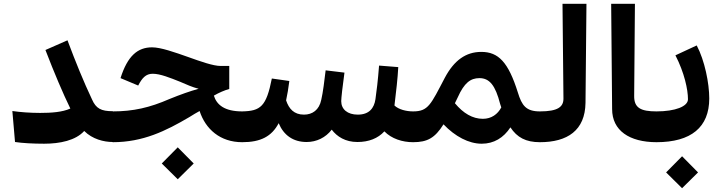

<svg xmlns="http://www.w3.org/2000/svg" viewBox="-20 -748 3796 1010"><path d="M212 8C295 8 378 -9 423 -59C466 -16 526 -1 573 -1L592 -13V-151L573 -163C512 -163 485 -177 464 -225C420 -318 378 -421 335 -536L219 -485C266 -363 311 -257 350 -177C308 -158 250 -154 191 -154C140 -154 85 -158 45 -164L59 -1C98 5 156 8 212 8Z M573 0C732 0 852 -59 976 -132C996 -145 1014 -155 1030 -164C1061 -69 1138 0 1254 0L1273 -12V-150L1254 -162C1162 -162 1120 -196 1105 -245C1133 -261 1161 -273 1186 -280V-401H1141C1102 -401 1037 -424 970 -448C899 -473 826 -499 780 -499C704 -499 651 -454 614 -337L707 -298C727 -337 747 -360 783 -360C823 -360 874 -339 927 -318C959 -304 993 -289 1025 -281C981 -269 930 -251 871 -227C768 -182 681 -162 573 -162L554 -150V-12ZM831 112 915 195 999 112 915 27Z M1593 -1C1645 -1 1693 -24 1725 -66C1753 -29 1797 -1 1860 -1C1920 -1 1968 -20 2002 -57C2040 -18 2097 0 2153 0L2172 -12V-150L2153 -162C2117 -162 2077 -172 2055 -193C2064 -267 2072 -336 2075 -395L1974 -403C1968 -323 1961 -269 1955 -226C1948 -179 1922 -145 1862 -145C1808 -145 1775 -173 1775 -216C1775 -231 1782 -295 1792 -366L1693 -378C1687 -327 1679 -261 1670 -223C1659 -169 1623 -145 1579 -145C1527 -145 1500 -175 1485 -220C1492 -251 1497 -284 1502 -322L1410 -335C1381 -188 1351 -164 1254 -162L1235 -150V-12L1254 0C1351 0 1409 -30 1446 -100C1472 -37 1522 -1 1593 -1Z M2153 0C2228 0 2268 -22 2313 -94C2374 -30 2446 8 2514 8C2578 8 2629 -23 2665 -78C2700 -25 2746 0 2820 0L2839 -12V-150L2820 -162C2747 -162 2725 -193 2704 -262C2654 -421 2602 -475 2512 -475C2431 -475 2369 -431 2320 -339C2246 -198 2233 -162 2153 -162L2134 -150V-12ZM2373 -205 2388 -236C2422 -312 2455 -337 2502 -337C2555 -337 2586 -299 2611 -201L2617 -183C2598 -147 2565 -123 2520 -123C2466 -123 2417 -152 2373 -205Z M2820 0C2965 0 3058 -62 3060 -207L3065 -728H2939L2944 -229C2944 -186 2915 -162 2820 -162L2801 -150V-12Z M3434 0 3453 -12V-150L3434 -162C3351 -162 3315 -180 3316 -244L3320 -728H3195L3200 -174C3200 -62 3290 0 3434 0Z M3433 0C3616 0 3711 -79 3711 -230C3711 -310 3687 -430 3645 -509L3533 -457C3580 -366 3599 -277 3599 -226C3599 -188 3532 -162 3433 -162L3415 -150V-12ZM3484 159 3568 242 3652 159 3568 74Z"/></svg>

Font: Wafeq
Style: Bold
Weight: 700
Designer: Rasmus Andersson & Azza Alameddine
Foundry: Google & TypeTogether
Version: Version 3.000;FEAKit 1.0